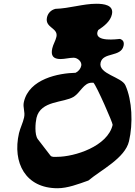

<svg xmlns="http://www.w3.org/2000/svg" viewBox="-20 -947 719 1021"><path d="M174 -320C196 -414 319 -399 373 -433C407 -455 426 -507 467 -507H477C494 -490 581 -291 579 -283C553 -169 377 -113 283 -113C272 -113 256 -110 248 -120L181 -207C163 -231 168 -294 174 -320ZM81 -239C45 -81 116 54 286 54C339 54 397 32 450 13C518 -44 645 -106 666 -196C688 -290 683 -413 647 -493C628 -538 501 -553 515 -614C528 -671 623 -642 637 -703C641 -722 636 -734 618 -740C603 -739 485 -722 498 -777C498 -778 502 -785 502 -787C534 -808 567 -834 575 -870C587 -921 531 -927 492 -927C422 -927 348 -902 275 -900C251 -894 235 -877 230 -855C217 -798 291 -800 280 -751C275 -729 263 -712 258 -690C249 -651 263 -633 302 -633C325 -633 349 -640 372 -640C392 -640 417 -619 412 -597C409 -582 397 -567 382 -560C292 -558 135 -528 107 -405C100 -375 115 -353 108 -322C102 -294 88 -268 81 -239Z"/></svg>

Font: Charger
Style: OversprayIt
Weight: 400
Designer: Jasper
Foundry: Cannot Into Space Fonts
Version: Version 0.980